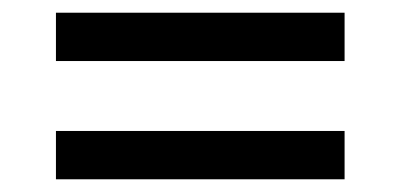

<svg xmlns="http://www.w3.org/2000/svg" viewBox="-20 -501 630 302"><path d="M68 -405V-481H522V-405ZM68 -219V-295H522V-219Z"/></svg>

Font: Host Grotesk Light
Style: Regular
Weight: 400
Version: Version 1.003